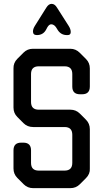

<svg xmlns="http://www.w3.org/2000/svg" viewBox="-20 -967 536 996"><path d="M70 -44 103 -11Q123 9 152 9H345Q374 9 394 -11L426 -43Q448 -65 446 -93V-297Q446 -326 426 -346L394 -378Q374 -398 345 -398H181Q141 -398 141 -438V-583Q141 -623 181 -623H315Q355 -623 355 -583V-518Q355 -478 395 -478H406Q446 -478 446 -518V-612Q446 -641 426 -661L394 -693Q373 -714 345 -714H151Q122 -714 102 -694L70 -662Q49 -641 50 -612V-409Q50 -380 70 -360L102 -328Q122 -308 152 -308H315Q355 -308 355 -268V-122Q355 -82 315 -82H181Q141 -82 141 -122V-187Q141 -227 101 -227H90Q50 -227 50 -187V-93Q50 -64 70 -44ZM151 -804Q151 -785 171 -785Q204 -785 219 -813L226 -826Q235 -841 246 -841Q263 -841 276 -817L279 -812Q296 -785 327 -785H331Q347 -785 347 -801Q347 -816 336 -833L276 -927Q264 -947 248 -947Q232 -947 220 -927L161 -833Q151 -817 151 -804Z"/></svg>

Font: WDXL Lubrifont TC
Style: Regular
Weight: 400
Designer: [WDXL Lubrifont] Copyright 2020-2022 (c) NightFurySL2001, Skr-ZERO; [ZCOOL QingKe HuangYou] Copyright 2018-2022 (c) The 
Version: Version 2.001;hotconv 1.1.1;makeotfexe 2.6.0